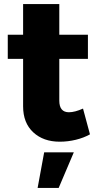

<svg xmlns="http://www.w3.org/2000/svg" viewBox="-20 -685 477 939"><path d="M420 -28Q390 -11 351 -1.5Q312 8 272 8Q192 8 142.5 -38Q93 -84 93 -165V-397H18V-515H93V-665H270V-515H410V-397H270V-193Q270 -136 317 -136Q346 -136 386 -154ZM196 60H341L267 234H164Z"/></svg>

Font: Gontserrat
Style: Bold
Weight: 700
Designer: Julieta Ulanovsky
Foundry: Julieta Ulanovsky
Version: Version 6.001